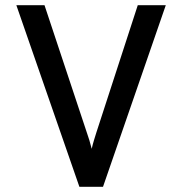

<svg xmlns="http://www.w3.org/2000/svg" viewBox="-20 -720 702 740"><path d="M286 0 43 -700H151.5L315 -208Q319.5 -195.5 324.5 -179.2Q329.5 -163 333.5 -146.5Q337 -162.5 341.8 -178.2Q346.5 -194 351 -208L511 -700H619L377 0Z"/></svg>

Font: Overpass Medium
Style: Regular
Weight: 500
Designer: Delve Withrington, Dave Bailey, Thomas Jockin
Foundry: Delve Fonts LLC
Version: Version 4.000